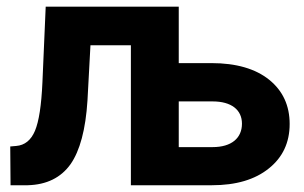

<svg xmlns="http://www.w3.org/2000/svg" viewBox="-20 -548 898 568"><path d="M508.8 -528.3H115.2L105.5 -304.2C102.5 -236.8 95.2 -189 83.5 -161.1C71.8 -133.3 53.2 -118.2 27.8 -116.2L10.3 -114.7L11.2 0H62C118.2 -1.5 160.2 -22.5 188.5 -62C216.3 -101.6 233.4 -164.6 238.8 -251L247.6 -414.1H367.2V0H606.9C678.2 0 734.4 -16.6 775.4 -49.8C816.4 -82.5 836.9 -126.5 836.9 -181.2C836.9 -235.4 816.9 -279.3 776.4 -312C735.8 -344.7 678.7 -361.3 605.5 -361.3H508.8ZM608.9 -248C665 -248 695.8 -222.7 695.8 -182.1C695.8 -139.6 665 -112.8 608.9 -112.8H508.8V-248Z"/></svg>

Font: Roboto
Style: Bold
Weight: 700
Designer: Google
Version: Version 2.137; 2017